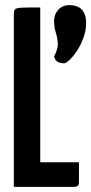

<svg xmlns="http://www.w3.org/2000/svg" viewBox="-20 -729 356 749"><path d="M34 0V-673Q34 -687 38.5 -692.5Q43 -698 64.5 -699Q86 -700 137 -700V-96H288V-19Q288 -7 282.5 -3.5Q277 0 269 0ZM230 -482Q216 -482 205.5 -487.5Q195 -493 191 -509Q207 -539 205.5 -560.5Q204 -582 197.5 -602.5Q191 -623 191 -648Q191 -673 207.5 -691Q224 -709 250 -709Q283 -709 299.5 -691Q316 -673 316 -640Q316 -610 305.5 -581.5Q295 -553 280.5 -531Q266 -509 251.5 -495.5Q237 -482 230 -482Z"/></svg>

Font: Yanone Kaffeesatz SemiBold
Style: Regular
Weight: 600
Designer: Yanone (Cyrillic: Daniel Pouzeot, Huerta Tipografica, and Cyreal)
Foundry: Yanone
Version: Version 2.003